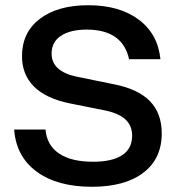

<svg xmlns="http://www.w3.org/2000/svg" viewBox="-20 -705 681 735"><path d="M331.7 10Q199.2 10 120.4 -47.9Q41.7 -105.8 34.2 -209.2H154.2Q159.2 -149.2 205.8 -117.5Q252.5 -85.8 335.8 -85.8Q409.2 -85.8 447.5 -110.8Q485.8 -135.8 485.8 -185.8Q485.8 -224.2 460 -247.9Q434.2 -271.7 380.8 -282.5L247.5 -309.2Q156.7 -327.5 110.4 -373.3Q64.2 -419.2 64.2 -490Q64.2 -580.8 132.5 -632.9Q200.8 -685 318.3 -685Q436.7 -685 510.4 -630.4Q584.2 -575.8 594.2 -478.3H474.2Q449.2 -591.7 311.7 -591.7Q249.2 -591.7 213.3 -567.9Q177.5 -544.2 177.5 -500Q177.5 -430.8 276.7 -410.8L415.8 -382.5Q509.2 -364.2 554.2 -317.5Q599.2 -270.8 599.2 -194.2Q599.2 -97.5 528.8 -43.8Q458.3 10 331.7 10Z"/></svg>

Font: Funnel Display Light Medium
Style: Regular
Weight: 500
Version: Version 1.000